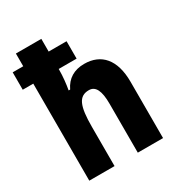

<svg xmlns="http://www.w3.org/2000/svg" viewBox="-183 -970 922 994"><g transform="rotate(-30 278.5 -473.0)"><path d="M212 -853H60V-777H-3V-673H60V-93H211V-327C211 -452 231 -500 292 -500C332 -500 350 -462 350 -386V-93H501V-430C501 -562 440 -630 339 -630C279 -630 235 -604 210 -551H201C207 -584 212 -628 212 -668V-673H319V-777H212Z"/></g></svg>

Font: Noto Sans Kannada UI Condensed ExtraBold
Style: Regular
Weight: 800
Width: 3
Designer: Jelle Bosma - Monotype Design Team
Foundry: Monotype Imaging Inc.
Version: Version 2.005